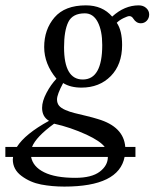

<svg xmlns="http://www.w3.org/2000/svg" viewBox="-41 -459 577 717"><path d="M415 -291Q415 -217.8 372.6 -174.8Q330.1 -131.8 263.2 -131.8Q222.2 -131.8 194.8 -148.9Q171.9 -106 171.9 -87.9Q171.9 -73.7 179.4 -64.5Q187 -55.2 203.6 -48.1Q220.2 -41 236.1 -37.1Q252 -33.2 279.5 -26.6Q307.1 -20 325.2 -14.2Q420.9 14.2 426.8 89.8H464.8V127H424.3Q402.8 237.8 199.2 237.8Q153.3 237.8 112.5 230Q71.8 222.2 39.3 198Q6.8 173.8 6.8 136.2Q6.8 131.8 7.8 127H-21V89.8H22Q52.7 41 142.1 -7.8Q116.2 -22.9 116.2 -56.2Q116.2 -81.1 132.6 -112.1Q148.9 -143.1 169.9 -165Q124 -220.2 124 -283.2Q124 -349.1 162.6 -394Q201.2 -439 279.8 -439Q341.8 -439 377.9 -397Q423.8 -439 477.1 -439Q494.1 -439 505.1 -429Q516.1 -418.9 516.1 -405Q516.1 -391.1 507.1 -381.6Q498 -372.1 484.9 -372.1Q467.8 -372.1 457 -389.2Q451.2 -398.9 441.9 -398.9Q436 -398.9 420.4 -391.4Q404.8 -383.8 395 -374Q415 -345.2 415 -291ZM340.8 -291Q340.8 -344.2 324 -376.7Q307.1 -409.2 275.9 -409.2Q230 -409.2 214.1 -376.7Q198.2 -344.2 198.2 -282.2Q198.2 -162.1 268.1 -162.1Q340.8 -162.1 340.8 -291ZM350.1 89.8Q333.5 67.9 282.2 43.9Q221.2 16.1 161.1 2.9Q93.3 52.2 78.6 89.8ZM361.8 127H75.2Q82 163.6 123.8 184.3Q165.5 205.1 240.2 205.1Q301.3 205.1 331.5 182.1Q361.8 159.2 361.8 127Z"/></svg>

Font: Linux Libertine
Style: Italic
Weight: 400
Italic angle: -12°
Designer: Philipp H. Poll
Foundry: Philipp H. Poll
Version: Version 5.1.6 ; ttfautohint (v0.9)